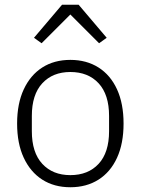

<svg xmlns="http://www.w3.org/2000/svg" viewBox="-20 -776 592 808"><path d="M276 12Q208 12 158 -20Q108 -52 80 -112Q52 -172 52 -256Q52 -340 80 -400Q108 -460 158 -492Q208 -524 276 -524Q344 -524 394.5 -492Q445 -460 472.5 -400Q500 -340 500 -256Q500 -172 472.5 -112Q445 -52 394.5 -20Q344 12 276 12ZM276 -39Q351 -39 395 -86.5Q439 -134 439 -224V-288Q439 -378 395 -425.5Q351 -473 276 -473Q202 -473 158 -425.5Q114 -378 114 -288V-224Q114 -134 158 -86.5Q202 -39 276 -39ZM241 -756H311L429 -617L397 -594L276 -715L155 -594L123 -617Z"/></svg>

Font: IBM Plex Sans Light
Style: Regular
Weight: 300
Designer: Mike Abbink, Paul van der Laan, Pieter van Rosmalen
Foundry: Bold Monday
Version: Version 3.201